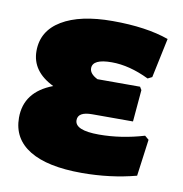

<svg xmlns="http://www.w3.org/2000/svg" viewBox="-63 -542 583 612"><g transform="rotate(10 229.0 -236.0)"><path d="M240 11Q129 11 71 -24.5Q13 -60 13 -128Q13 -212 103 -246Q31 -281 31 -347Q31 -412 90 -447.5Q149 -483 254 -483Q363 -483 436 -457L409 -329L395 -322Q331 -353 274 -353Q212 -353 212 -323Q212 -305 238 -292H376L382 -282L373 -179H241Q195 -179 195 -152Q195 -119 273 -119Q345 -119 419 -141L432 -130L416 -11Q333 11 240 11Z"/></g></svg>

Font: Alegreya Sans Black
Style: Regular
Weight: 900
Designer: Juan Pablo del Peral
Foundry: Huerta Tipografica
Version: Version 2.007